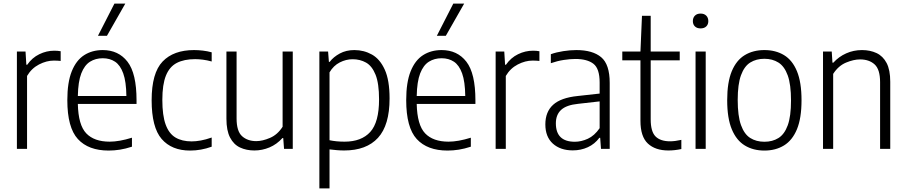

<svg xmlns="http://www.w3.org/2000/svg" viewBox="-20 -828 5040 1068"><path d="M74 0V-541.5H122L126.5 -468H131.5Q158.5 -507 198.8 -526.5Q239 -546 282 -546Q301.5 -546 317.5 -543V-489Q308 -490 299.2 -490.5Q290.5 -491 279.5 -491Q239 -491 197.2 -469.5Q155.5 -448 130.5 -405.5V0Z M584.5 9.5Q472 9.5 413.2 -54.5Q354.5 -118.5 354.5 -271Q354.5 -370 379.2 -431.5Q404 -493 448.2 -521.2Q492.5 -549.5 551.5 -549.5Q639 -549.5 689.2 -484.8Q739.5 -420 739.5 -270V-250H413Q415.5 -132.5 459.8 -86.2Q504 -40 590 -40Q643 -40 714 -62V-12Q678.5 -0.5 647 4.5Q615.5 9.5 584.5 9.5ZM551.5 -504Q511.5 -504 480.8 -484.8Q450 -465.5 432.2 -419.8Q414.5 -374 413 -294H683Q682 -374 665.5 -419.8Q649 -465.5 620 -484.8Q591 -504 551.5 -504ZM525 -629 616.5 -808H677L575 -629Z M1037.5 9.5Q935 9.5 879.2 -55Q823.5 -119.5 823.5 -270.5Q823.5 -422 884.5 -485.8Q945.5 -549.5 1059.5 -549.5Q1083 -549.5 1108.5 -546.5Q1134 -543.5 1157.5 -537V-486Q1132.5 -493 1108.8 -496Q1085 -499 1065.5 -499Q1004 -499 963.5 -478Q923 -457 903 -407.5Q883 -358 883 -272.5Q883 -185.5 901.5 -135Q920 -84.5 956.2 -63Q992.5 -41.5 1046 -41.5Q1069.5 -41.5 1097 -46.5Q1124.5 -51.5 1157.5 -63V-12Q1098 9.5 1037.5 9.5Z M1395 9Q1350.5 9 1315.2 -7.5Q1280 -24 1259.8 -62.8Q1239.5 -101.5 1239.5 -167.5V-541.5H1296V-169Q1296 -98 1326.5 -70.5Q1357 -43 1405.5 -43Q1440 -43 1482 -61Q1524 -79 1552 -123V-541.5H1608.5V0H1560L1555.5 -60H1551Q1519.5 -25 1479 -8Q1438.5 9 1395 9Z M1756.5 220V-541.5H1805L1809.5 -484H1814Q1835 -511.5 1870.2 -530.5Q1905.5 -549.5 1951 -549.5Q2004.5 -549.5 2049 -524.5Q2093.5 -499.5 2120.2 -440.8Q2147 -382 2147 -280.5Q2147 -131.5 2082.5 -61.2Q2018 9 1894.5 9Q1874.5 9 1853 7.2Q1831.5 5.5 1813 3V220ZM1896.5 -40Q1990.5 -40 2039.5 -94Q2088.5 -148 2088.5 -275Q2088.5 -364 2069 -412.5Q2049.5 -461 2016.2 -479.8Q1983 -498.5 1941 -498.5Q1905 -498.5 1870 -480.8Q1835 -463 1813 -425.5V-48Q1850.5 -40 1896.5 -40Z M2469.5 9.5Q2357 9.5 2298.2 -54.5Q2239.5 -118.5 2239.5 -271Q2239.5 -370 2264.2 -431.5Q2289 -493 2333.2 -521.2Q2377.5 -549.5 2436.5 -549.5Q2524 -549.5 2574.2 -484.8Q2624.5 -420 2624.5 -270V-250H2298Q2300.5 -132.5 2344.8 -86.2Q2389 -40 2475 -40Q2528 -40 2599 -62V-12Q2563.5 -0.5 2532 4.5Q2500.5 9.5 2469.5 9.5ZM2436.5 -504Q2396.5 -504 2365.8 -484.8Q2335 -465.5 2317.2 -419.8Q2299.5 -374 2298 -294H2568Q2567 -374 2550.5 -419.8Q2534 -465.5 2505 -484.8Q2476 -504 2436.5 -504ZM2410 -629 2501.5 -808H2562L2460 -629Z M2737 0V-541.5H2785L2789.5 -468H2794.5Q2821.5 -507 2861.8 -526.5Q2902 -546 2945 -546Q2964.5 -546 2980.5 -543V-489Q2971 -490 2962.2 -490.5Q2953.5 -491 2942.5 -491Q2902 -491 2860.2 -469.5Q2818.5 -448 2793.5 -405.5V0Z M3166 8.5Q3097 8.5 3055.2 -29.2Q3013.5 -67 3013.5 -136Q3013.5 -206 3056.8 -245.2Q3100 -284.5 3193.5 -294L3315.5 -307.5V-369Q3315.5 -446.5 3281 -473.2Q3246.5 -500 3180.5 -500Q3151.5 -500 3115.8 -494.5Q3080 -489 3044 -476.5V-526.5Q3074.5 -537.5 3113.2 -543.5Q3152 -549.5 3186 -549.5Q3276.5 -549.5 3324 -509.8Q3371.5 -470 3371.5 -367V0H3323L3318.5 -61.5H3314Q3288.5 -27 3250 -9.2Q3211.5 8.5 3166 8.5ZM3072 -142Q3072 -39.5 3177.5 -39.5Q3213 -39.5 3249.8 -56.2Q3286.5 -73 3315.5 -115V-264L3196 -250.5Q3131 -244 3101.5 -217Q3072 -190 3072 -142Z M3698 9Q3625 9 3583.8 -29.5Q3542.5 -68 3542.5 -156V-492.5H3441.5V-541.5H3542.5L3551 -740H3599.5V-541.5H3761V-492.5H3599.5V-164.5Q3599.5 -96 3626.5 -69Q3653.5 -42 3707.5 -42Q3734.5 -42 3770 -50V1Q3733.5 9 3698 9Z M3849 0V-541.5H3905.5V0ZM3877 -670Q3857 -670 3845.5 -681Q3834 -692 3834 -710.5Q3834 -729.5 3845.5 -741Q3857 -752.5 3877 -752.5Q3897 -752.5 3908.5 -741Q3920 -729.5 3920 -710.5Q3920 -692 3908.5 -681Q3897 -670 3877 -670Z M4232 9.5Q4169.5 9.5 4123 -18.8Q4076.5 -47 4050.8 -108.5Q4025 -170 4025 -270.5Q4025 -370.5 4050.5 -431.8Q4076 -493 4122.5 -521.2Q4169 -549.5 4232 -549.5Q4294.5 -549.5 4341 -521.5Q4387.5 -493.5 4413 -432Q4438.5 -370.5 4438.5 -270.5Q4438.5 -170.5 4413 -109Q4387.5 -47.5 4341 -19Q4294.5 9.5 4232 9.5ZM4232 -39.5Q4277 -39.5 4310.2 -60.2Q4343.5 -81 4361.8 -131Q4380 -181 4380 -269Q4380 -358 4361.8 -408.5Q4343.5 -459 4310.2 -480Q4277 -501 4232 -501Q4186.5 -501 4153.2 -480.2Q4120 -459.5 4101.8 -409.5Q4083.5 -359.5 4083.5 -272Q4083.5 -183 4101.8 -132.2Q4120 -81.5 4153.2 -60.5Q4186.5 -39.5 4232 -39.5Z M4558 0V-541.5H4606.5L4610.5 -479.5H4615.5Q4646 -513 4687 -531.2Q4728 -549.5 4775 -549.5Q4820 -549.5 4855.8 -532.8Q4891.5 -516 4911.8 -477.5Q4932 -439 4932 -373.5V0H4875.5V-371Q4875.5 -442 4845 -469.8Q4814.5 -497.5 4764 -497.5Q4728.5 -497.5 4686 -479.8Q4643.5 -462 4614.5 -417V0Z"/></svg>

Font: Encode Sans Semi Condensed Light
Style: Regular
Weight: 300
Width: 4
Designer: Multiple Designers
Foundry: Impallari Type
Version: Version 3.000; ttfautohint (v1.8.3) -l 8 -r 50 -G 200 -x 14 